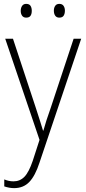

<svg xmlns="http://www.w3.org/2000/svg" viewBox="-20 -729 442 991"><path d="M7 -529H47L164 -175Q179 -129 187.5 -102Q196 -75 202 -55H204Q217 -103 242 -173L360 -529H399L184 110Q162 178 131.5 210Q101 242 53 242Q28 242 2 233V197Q14 202 25.5 204.5Q37 207 50 207Q83 207 106 183.5Q129 160 149 101L184 -7ZM87 -673Q87 -688 94 -698.5Q101 -709 115 -709Q131 -709 137.5 -699Q144 -689 144 -673Q144 -657 137.5 -647.5Q131 -638 115 -638Q101 -638 94 -648Q87 -658 87 -673ZM258 -674Q258 -689 265 -699Q272 -709 286 -709Q301 -709 308 -699Q315 -689 315 -674Q315 -658 308.5 -648Q302 -638 286 -638Q272 -638 265 -648Q258 -658 258 -674Z"/></svg>

Font: Noto Sans Khmer SemiCondensed ExtraLight
Style: Regular
Weight: 200
Width: 4
Designer: Danh Hong and the Monotype Design Team
Foundry: Monotype Imaging Inc.
Version: Version 2.004; ttfautohint (v1.8.4.7-5d5b)